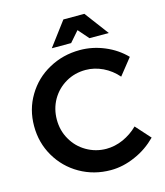

<svg xmlns="http://www.w3.org/2000/svg" viewBox="-131 -1004 958 1113"><g transform="rotate(-15 348.0 -447.5)"><path d="M506 -565C539 -549 568 -527 593 -498L671 -596C637 -631 596 -659 548 -679C500 -699 451 -709 401 -709C332 -709 270 -693 214 -662C157 -631 113 -588 80 -533C47 -478 31 -418 31 -351C31 -284 47 -224 79 -169C111 -114 155 -70 211 -38C267 -6 329 10 396 10C446 10 495 -1 544 -23C593 -44 635 -74 672 -111L593 -199C567 -173 537 -153 504 -138C470 -123 436 -116 403 -116C360 -116 320 -127 284 -148C248 -169 220 -197 199 -234C178 -270 168 -310 168 -353C168 -396 178 -436 199 -473C220 -509 248 -537 284 -558C320 -579 360 -589 403 -589C438 -589 472 -581 506 -565ZM589 -761 481 -905H355L247 -761H363L418 -824L473 -761Z"/></g></svg>

Font: Argentum Sans Medium
Style: Regular
Weight: 500
Designer: Julieta Ulanovsky
Foundry: Julieta Ulanovsky
Version: Version 5.001;January 29, 2019;FontCreator 11.5.0.2425 64-bi